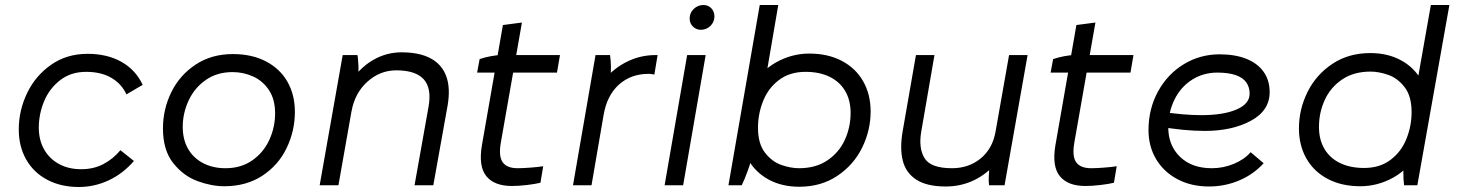

<svg xmlns="http://www.w3.org/2000/svg" viewBox="-20 -740 5819 767"><path d="M55 -223Q55 -299 88.5 -368.5Q122 -438 184.5 -481.5Q247 -525 330 -525Q408 -525 465 -493Q522 -461 550 -401L485 -363Q466 -405 425 -429Q384 -453 324 -453Q263 -453 220 -419.5Q177 -386 156 -335Q135 -284 135 -230Q135 -181 156 -143.5Q177 -106 215.5 -85Q254 -64 304 -64Q354 -64 393 -84.5Q432 -105 461 -140L515 -97Q471 -46 414 -19.5Q357 7 295 7Q223 7 168.5 -22Q114 -51 84.5 -103Q55 -155 55 -223Z M631 -227Q631 -304 664.5 -372Q698 -440 761.5 -482Q825 -524 910 -524Q987 -524 1043 -494.5Q1099 -465 1128.5 -413Q1158 -361 1158 -293Q1158 -217 1125 -148.5Q1092 -80 1028 -38Q964 4 876 4Q825 4 769 -16.5Q713 -37 672 -88.5Q631 -140 631 -227ZM1079 -287Q1079 -343 1054.5 -380Q1030 -417 991 -434.5Q952 -452 909 -452Q847 -452 802 -420.5Q757 -389 733.5 -338.5Q710 -288 710 -233Q710 -183 731 -146Q752 -109 791 -88.5Q830 -68 881 -68Q943 -68 988 -99.5Q1033 -131 1056 -181.5Q1079 -232 1079 -287Z M1349 -520H1408Q1410 -510 1410.5 -499Q1411 -488 1412 -475Q1412 -458 1412 -441L1400 -385L1332 0H1257ZM1584 -531Q1656 -531 1701 -506.5Q1746 -482 1763 -434.5Q1780 -387 1768 -318L1711 0H1636L1692 -314Q1705 -388 1672.5 -423.5Q1640 -459 1563 -459Q1498 -459 1447.5 -413.5Q1397 -368 1384 -294L1369 -399Q1415 -468 1469 -499.5Q1523 -531 1584 -531Z M1905 -159 1989 -640 2065 -650 1981 -172Q1971 -116 1988 -92Q2005 -68 2048 -68Q2068 -68 2100.5 -70.5Q2133 -73 2150 -76L2139 -10Q2119 -5 2085.5 -1Q2052 3 2025 3Q1955 3 1923 -36Q1891 -75 1905 -159ZM1982 -520H2217L2205 -450H1886L1896 -504Q1917 -511 1940.5 -515.5Q1964 -520 1982 -520Z M2359 -520H2417Q2420 -501 2420.5 -474.5Q2421 -448 2418 -427L2404 -433Q2442 -474 2492 -497Q2542 -520 2599 -520H2607L2594 -442Q2584 -445 2571 -445Q2500 -445 2452 -401.5Q2404 -358 2391 -279L2343 0H2269Z M2725 -520H2799L2709 0H2635ZM2735 -666Q2735 -689 2751.5 -704.5Q2768 -720 2790 -720Q2809 -720 2821.5 -707Q2834 -694 2834 -675Q2834 -652 2818 -636.5Q2802 -621 2780 -621Q2761 -621 2748 -634Q2735 -647 2735 -666Z M3015 -720H3089L3039 -428H3024L2986 -124Q2982 -99 2967.5 -59Q2953 -19 2943 0H2890ZM2939 -221Q2939 -318 2978.5 -387Q3018 -456 3080.5 -491Q3143 -526 3213 -526Q3287 -526 3342.5 -497Q3398 -468 3428 -415.5Q3458 -363 3458 -295Q3458 -219 3424 -150Q3390 -81 3325 -37.5Q3260 6 3173 6Q3103 6 3050 -23Q2997 -52 2968 -104Q2939 -156 2939 -221ZM3378 -289Q3378 -340 3356 -377Q3334 -414 3293.5 -433.5Q3253 -453 3198 -453Q3135 -453 3092 -420.5Q3049 -388 3028.5 -336.5Q3008 -285 3008 -230Q3008 -166 3036 -130Q3064 -94 3101.5 -81Q3139 -68 3172 -68Q3239 -68 3285.5 -99.5Q3332 -131 3355 -181.5Q3378 -232 3378 -289Z M3586 -216 3639 -520H3713L3660 -213Q3649 -148 3673.5 -108Q3698 -68 3783 -68Q3850 -68 3897.5 -107Q3945 -146 3957 -214L4011 -520H4085L3993 0H3931Q3929 -14 3930 -37.5Q3931 -61 3934 -78L3948 -76Q3909 -36 3861 -15.5Q3813 5 3758 5Q3683 5 3641 -22Q3599 -49 3586.5 -98Q3574 -147 3586 -216Z M4196 -159 4280 -640 4356 -650 4272 -172Q4262 -116 4279 -92Q4296 -68 4339 -68Q4359 -68 4391.5 -70.5Q4424 -73 4441 -76L4430 -10Q4410 -5 4376.5 -1Q4343 3 4316 3Q4246 3 4214 -36Q4182 -75 4196 -159ZM4273 -520H4508L4496 -450H4177L4187 -504Q4208 -511 4231.5 -515.5Q4255 -520 4273 -520Z M4568 -220Q4568 -305 4606 -374.5Q4644 -444 4709 -483.5Q4774 -523 4852 -523Q4914 -523 4959 -505Q5004 -487 5028 -453Q5052 -419 5052 -372Q5052 -298 4977 -257.5Q4902 -217 4793 -217Q4710 -217 4607 -235L4618 -294Q4707 -280 4779 -280Q4867 -280 4919.5 -302.5Q4972 -325 4972 -366Q4972 -392 4958.5 -411Q4945 -430 4916 -440Q4887 -450 4843 -450Q4787 -450 4742 -421.5Q4697 -393 4672 -342.5Q4647 -292 4647 -231Q4647 -159 4694 -113.5Q4741 -68 4821 -68Q4867 -68 4909 -85.5Q4951 -103 4976 -132L5028 -88Q4987 -43 4930 -19Q4873 5 4810 5Q4738 5 4683 -24.5Q4628 -54 4598 -105Q4568 -156 4568 -220Z M5591 -124 5656 -392H5638L5696 -720H5770L5642 0H5589Q5586 -20 5586 -59.5Q5586 -99 5591 -124ZM5688 -301Q5688 -204 5648.5 -135Q5609 -66 5546.5 -31Q5484 4 5414 4Q5340 4 5284.5 -25Q5229 -54 5199 -106.5Q5169 -159 5169 -227Q5169 -303 5203 -372Q5237 -441 5302 -484.5Q5367 -528 5454 -528Q5524 -528 5577 -499Q5630 -470 5659 -418Q5688 -366 5688 -301ZM5249 -233Q5249 -182 5271 -145Q5293 -108 5333.5 -88.5Q5374 -69 5429 -69Q5492 -69 5535 -101.5Q5578 -134 5598.5 -185.5Q5619 -237 5619 -292Q5619 -356 5591 -392Q5563 -428 5525.5 -441Q5488 -454 5455 -454Q5388 -454 5341.5 -422.5Q5295 -391 5272 -340.5Q5249 -290 5249 -233Z"/></svg>

Font: Fixel Italic Variable Display Thin
Style: Italic
Weight: 100
Italic angle: -10°
Designer: AlfaBravo + MacPaw
Foundry: Kyrylo Tkachov, Marchela Mozhyna, Serhii Makarenko, Maria Weinstein, Zakhar Kryvoshyya
Version: Version 1.210;Glyphs 3.2 (3217)